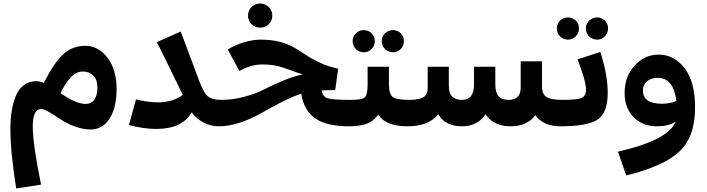

<svg xmlns="http://www.w3.org/2000/svg" viewBox="-20 -717 4014 1090"><path d="M465 -457Q538 -457 590 -389.5Q642 -322 642 -212Q642 -108 603 -45Q564 18 494 18Q450 18 402.5 0Q355 -18 323 -40Q291 -62 260 -80Q229 -98 214 -98Q166 -98 166 1Q166 100 213 331L72 353Q39 148 39 15Q39 -41 46.5 -87.5Q54 -134 70 -173Q86 -212 115.5 -234Q145 -256 185 -256Q206 -256 229 -246Q285 -359 338 -408Q391 -457 465 -457ZM467 -127Q498 -127 515.5 -151.5Q533 -176 533 -219Q533 -265 510 -288Q487 -311 450 -311Q415 -311 386 -282.5Q357 -254 323 -189Q410 -127 467 -127Z M1235 -150 1242 -69 1222 0Q1176 0 1134.5 -22Q1093 -44 1068 -80Q1016 15 867 15Q795 15 712 -7L752 -153Q818 -136 879 -136Q959 -136 1018 -178L871 -478L1006 -538L1110 -260Q1135 -192 1159 -171Q1183 -150 1235 -150Z M1388 -628Q1388 -657 1408 -677Q1428 -697 1457 -697Q1486 -697 1506 -677Q1526 -657 1526 -628Q1526 -600 1506 -580Q1486 -560 1457 -560Q1428 -560 1408 -580Q1388 -600 1388 -628ZM1973 -150 1981 -65 1961 0Q1834 0 1769.5 -45Q1705 -90 1690 -185Q1640 -169 1575 -135.5Q1510 -102 1461 -73.5Q1412 -45 1347 -22.5Q1282 0 1222 0L1202 -67L1234 -150Q1302 -150 1366.5 -167.5Q1431 -185 1475 -207.5Q1519 -230 1581 -256.5Q1643 -283 1699 -295Q1670 -303 1623.5 -320.5Q1577 -338 1545 -344.5Q1513 -351 1468 -351Q1404 -351 1339 -314L1273 -436Q1315 -462 1366 -477Q1417 -492 1458 -492Q1521 -492 1569 -479.5Q1617 -467 1651 -446.5Q1685 -426 1717 -404.5Q1749 -383 1796 -361Q1843 -339 1900 -327L1883 -206L1806 -204Q1812 -167 1841 -158.5Q1870 -150 1973 -150Z M1982 -484Q1982 -510 2000.5 -528Q2019 -546 2045 -546Q2071 -546 2089.5 -528Q2108 -510 2108 -484Q2108 -457 2089.5 -438.5Q2071 -420 2045 -420Q2019 -420 2000.5 -438.5Q1982 -457 1982 -484ZM2147 -484Q2147 -510 2166 -528Q2185 -546 2211 -546Q2237 -546 2255 -528Q2273 -510 2273 -484Q2273 -457 2255 -438.5Q2237 -420 2211 -420Q2185 -420 2166 -438.5Q2147 -457 2147 -484ZM2304 -150 2312 -68 2292 0Q2172 0 2127 -66Q2101 -29 2062.5 -14.5Q2024 0 1961 0L1941 -67L1974 -150Q2038 -150 2052.5 -166Q2067 -182 2067 -237V-338H2188V-239Q2188 -184 2209 -167Q2230 -150 2304 -150Z M3173 -150 3181 -69 3161 0Q3065 0 3019 -63Q2973 0 2878 0Q2782 0 2737 -68Q2690 0 2603 0Q2508 0 2468 -68Q2414 0 2292 0L2272 -68L2305 -150Q2356 -150 2382 -164Q2408 -178 2408 -218V-338H2528V-235Q2528 -185 2548 -167.5Q2568 -150 2603 -150Q2671 -150 2671 -239V-338H2792V-239Q2792 -192 2810 -171Q2828 -150 2867 -150Q2936 -150 2936 -219V-369H3057V-227Q3057 -181 3084 -165.5Q3111 -150 3173 -150Z M3141 -556Q3141 -582 3159.5 -600Q3178 -618 3204 -618Q3230 -618 3248.5 -600Q3267 -582 3267 -556Q3267 -529 3248.5 -510.5Q3230 -492 3204 -492Q3178 -492 3159.5 -510.5Q3141 -529 3141 -556ZM3306 -556Q3306 -582 3325 -600Q3344 -618 3370 -618Q3396 -618 3414 -600Q3432 -582 3432 -556Q3432 -529 3414 -510.5Q3396 -492 3370 -492Q3344 -492 3325 -510.5Q3306 -529 3306 -556ZM3173 -150Q3257 -150 3282 -161.5Q3307 -173 3307 -208Q3307 -255 3259 -380L3388 -422Q3430 -294 3430 -190Q3430 -76 3372.5 -38Q3315 0 3161 0L3141 -67Z M3719 -407Q3807 -407 3866.5 -330Q3926 -253 3926 -106Q3926 61 3835.5 144.5Q3745 228 3535 279L3488 144Q3774 79 3816 -27Q3777 0 3708 0Q3628 0 3577 -52Q3526 -104 3526 -189Q3526 -283 3583 -345Q3640 -407 3719 -407ZM3630 -203Q3630 -128 3739 -128Q3781 -128 3820 -143Q3804 -275 3714 -275Q3677 -275 3653.5 -255.5Q3630 -236 3630 -203Z"/></svg>

Font: FiraGO
Style: Bold
Weight: 700
Designer: bBox Type
Foundry: bBox Type GmbH
Version: Version 1.001;PS 001.001;hotconv 1.0.88;makeotf.lib2.5.64775